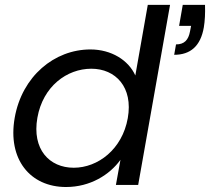

<svg xmlns="http://www.w3.org/2000/svg" viewBox="-20 -760 863 789"><path d="M731 -740 716 -653.8H765.3L760.8 -630.8C754.3 -595.8 737.6 -577.5 703.3 -577.5L695.8 -534.8C762.2 -534.8 804.3 -570.2 817.6 -647.6C822.1 -674.6 823.6 -705 822.5 -740ZM40.4 -276C10.4 -105.6 103.9 8.5 251.3 8.5C350.9 8.5 430.7 -41.8 475 -103.3L456.3 0H547.8L678.8 -740H587.3L536.1 -449.8C508.3 -512.5 437.6 -556.8 351.6 -556.8C203.4 -556.8 70.4 -446.5 40.4 -276ZM505.1 -274.5C482.4 -146.5 382.5 -70.7 283 -70.7C182.6 -70.7 110.9 -146.8 133.6 -276C156.3 -405.3 255 -477.6 355.4 -477.6C454.9 -477.6 527.8 -401.8 505.1 -274.5Z"/></svg>

Font: Poppins Devanagari Thin
Style: Italic
Weight: 100
Italic angle: -10°
Designer: Ninad Kale (Devanagari), Jonny Pinhorn (Latin)
Foundry: Indian Type Foundry
Version: 4.005